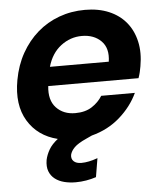

<svg xmlns="http://www.w3.org/2000/svg" viewBox="-54 -610 725 858"><g transform="rotate(-5 308.5 -181.0)"><path d="M335 -448Q283 -448 240.5 -415.5Q198 -383 181 -323H445Q454 -383 421.5 -415.5Q389 -448 335 -448ZM343 186Q322 193 298.5 197Q275 201 251 201Q224 201 200 195Q176 189 158.5 175.5Q141 162 133 141Q125 120 130 90Q135 67 148 44.5Q161 22 188 1Q99 -21 55 -94Q11 -167 31 -277Q43 -343 72.5 -395.5Q102 -448 145 -485.5Q188 -523 242.5 -543Q297 -563 359 -563Q419 -563 465.5 -543.5Q512 -524 542 -488Q572 -452 583.5 -401.5Q595 -351 584 -290Q582 -278 579 -265Q576 -252 571 -238H166Q159 -175 191 -141Q223 -107 276 -107Q321 -107 351 -126.5Q381 -146 398 -174H549Q521 -114 467.5 -67Q414 -20 341 -1L315 11Q277 28 261 44Q245 60 241 77Q238 95 249.5 106Q261 117 284 117Q316 117 357 102Z"/></g></svg>

Font: SVN-Poppins SemiBold
Style: Italic
Weight: 600
Italic angle: -10°
Designer: Ninad Kale (Devanagari), Jonny Pinhorn (Latin)
Foundry: Indian Type Foundry
Version: Version 3.002 2017; ttfautohint (v1.8.3)